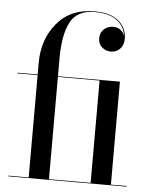

<svg xmlns="http://www.w3.org/2000/svg" viewBox="-54 -804 662 849"><g transform="rotate(5 277.5 -380.0)"><path d="M15 -3H105V-457H15V-460H105V-512Q105 -616 165 -688Q225 -760 332 -760Q403 -760 439 -729Q475 -698 475 -651Q475 -622 458.5 -605.5Q442 -589 418 -589Q396 -589 379 -603.5Q362 -618 362 -643Q362 -669 379 -684Q396 -699 420 -699Q441 -699 454.5 -687Q468 -675 470 -660Q468 -701 434 -729Q400 -757 332 -757Q255 -757 225 -701Q195 -645 195 -540V-460H470V-3H540V0H15ZM380 -457H195V-3H380Z"/></g></svg>

Font: Bodoni* 72
Style: Regular
Weight: 400
Version: Version 1.003